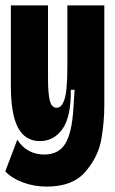

<svg xmlns="http://www.w3.org/2000/svg" viewBox="-20 -548 426 711"><path d="M-0.5 86.7 44 -30.5Q62 -2.7 87.2 10.7Q112.5 24.2 144.3 24.2Q197.5 24.2 222 -16.4Q246.5 -57 251.8 -146.5L256.3 -215.5H242.2Q243.5 -116 211.6 -70.8Q179.7 -25.5 127.8 -25.5Q73 -25.5 46.6 -75.4Q20.2 -125.3 20.2 -230.5V-528H157.8V-258.5Q157.8 -199.3 164.8 -174.2Q171.7 -149 189.2 -149Q205.2 -149 214.2 -168.2Q223.2 -187.3 226.3 -220.3Q229.5 -253.3 229.5 -305.7V-528H366.3V-159.5Q366.3 -95.7 355.2 -32.1Q344.2 31.5 297 87.2Q249.8 143 153.5 143Q107 143 65.7 127.9Q24.3 112.8 -0.5 86.7Z"/></svg>

Font: Bricolage Grotesque 96pt Condensed ExBd
Style: Regular
Weight: 800
Width: 3
Designer: Mathieu Triay
Foundry: Atelier Triay
Version: Version 1.001;Glyphs 3.2 (3207)